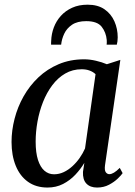

<svg xmlns="http://www.w3.org/2000/svg" viewBox="-20 -810 589 840"><path d="M439.5 -87.5Q436.5 -65 442.8 -56.5Q449 -48 458.5 -48Q467.5 -48 478.8 -54.8Q490 -61.5 504 -75.5L516.5 -52.5Q511 -44 495.5 -29Q480 -14 457 -1.8Q434 10.5 404.5 10.5Q374.5 10.5 358 -6.8Q341.5 -24 343 -58L349 -97.5Q333 -70.5 309.8 -45.8Q286.5 -21 256 -5.2Q225.5 10.5 188 10.5Q137.5 10.5 102.2 -14.8Q67 -40 48.8 -85Q30.5 -130 30.5 -189Q30.5 -239 43.8 -290.5Q57 -342 83.2 -388.5Q109.5 -435 148 -471.5Q186.5 -508 236.8 -529.2Q287 -550.5 348 -550.5Q373 -550.5 399.8 -544.2Q426.5 -538 447.5 -529L506.5 -548ZM398 -485.5Q387.5 -495.5 372.2 -501.2Q357 -507 337.5 -507Q297.5 -507 265.2 -488.2Q233 -469.5 208.8 -437.2Q184.5 -405 168.2 -363.8Q152 -322.5 144 -278Q136 -233.5 136 -190.5Q136 -142 146.2 -110.2Q156.5 -78.5 174.5 -63Q192.5 -47.5 216.5 -47.5Q238.5 -47.5 258.8 -57Q279 -66.5 296.8 -82.8Q314.5 -99 328.5 -119Q342.5 -139 352 -160.5ZM203.5 -614.5Q203.5 -619 203.5 -623Q203.5 -627 204 -632Q205 -662 215.5 -690Q226 -718 246.2 -740.5Q266.5 -763 295.8 -776.2Q325 -789.5 363.5 -789.5Q408 -789.5 437 -769.5Q466 -749.5 480.5 -716.8Q495 -684 495 -646.5Q495 -637 493.8 -628.8Q492.5 -620.5 491 -614.5H446.5Q447 -618.5 447.2 -623.2Q447.5 -628 447 -635Q444 -668.5 424.8 -693Q405.5 -717.5 357 -717.5Q318.5 -717.5 295.2 -701.8Q272 -686 261 -662.5Q250 -639 247.5 -614.5Z"/></svg>

Font: Merriweather 60pt
Style: Italic
Weight: 400
Italic angle: -7.8°
Version: Version 2.101